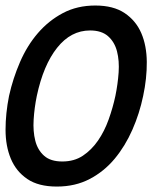

<svg xmlns="http://www.w3.org/2000/svg" viewBox="-30 -668 596 699"><path d="M2.9 -318.8Q17.1 -382.8 43 -442.4Q68.8 -502 107.9 -547.4Q147 -592.8 199 -620.4Q251 -647.9 316.9 -647.9Q382.8 -647.9 423.8 -620.4Q464.8 -592.8 484.4 -547.4Q503.9 -502 504.4 -442.4Q504.9 -382.8 491.2 -318.8Q478 -254.9 451.9 -195.6Q425.8 -136.2 387.5 -90.1Q349.1 -43.9 296.6 -16.4Q244.1 11.2 176.8 11.2Q109.9 11.2 69.3 -16.4Q28.8 -43.9 9.5 -90.1Q-9.8 -136.2 -9.8 -195.6Q-9.8 -254.9 2.9 -318.8ZM104 -318.8Q95.2 -275.9 92.5 -232.9Q89.8 -189.9 98.4 -156Q106.9 -122.1 130.4 -101.1Q153.8 -80.1 196.8 -80.1Q240.2 -80.1 271.7 -101.1Q303.2 -122.1 326.7 -156Q350.1 -189.9 365.5 -232.9Q380.9 -275.9 390.1 -318.8Q398.9 -361.8 401.9 -404.3Q404.8 -446.8 396 -481Q387.2 -515.1 363.5 -536.1Q339.8 -557.1 297.9 -557.1Q228 -557.1 178 -494.1Q127.9 -431.2 104 -318.8Z"/></svg>

Font: Anonymous Pro
Style: Bold Italic
Weight: 700
Italic angle: -12°
Monospace: yes
Designer: Mark Simonson
Version: Version 1.003